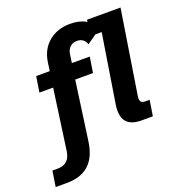

<svg xmlns="http://www.w3.org/2000/svg" viewBox="-208 -705 914 988"><g transform="rotate(-20 249.0 -211.0)"><path d="M91.3 -314.5H16.1L29.6 -400H134.3L99.3 -367.2L110 -444.2Q119.8 -514.1 167.2 -553.5Q214.6 -593 284.8 -593Q336.9 -593 370.7 -572.6Q404.4 -552.2 418.5 -517.7L338.5 -461.7Q333.3 -478.9 320.4 -488.7Q307.5 -498.4 288.3 -498.4Q265.1 -498.4 250.3 -484.8Q235.4 -471.2 231.7 -446.5L220.2 -366.4L194.8 -400H323.1L309.6 -314.5H212.2L167.5 6.5Q156 90.6 111.5 130.8Q67 171 -10 171H-71.5L-58.2 85.5H-30.6Q3.1 85.5 21.8 68.1Q40.6 50.7 45.3 15.3ZM461.5 0Q402.3 0 378.5 -30.4Q354.7 -60.8 364.2 -122.2L423.8 -497.5H361.2L374.5 -583H558L486.1 -126.5Q482.3 -104.5 488.6 -95Q494.9 -85.5 514.5 -85.5H536.5L522.9 0Z"/></g></svg>

Font: Rokkitt SemiBold
Style: Italic
Weight: 600
Italic angle: -9°
Designer: Vernon Adams
Foundry: Vernon Adams
Version: Version 3.103